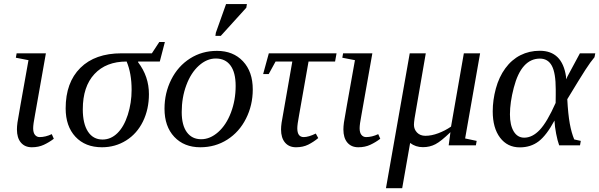

<svg xmlns="http://www.w3.org/2000/svg" viewBox="-20 -725 2990 958"><path d="M145.5 -85Q145.5 -63 154.5 -52Q163.6 -41 177.7 -41Q207 -41 238.3 -55.7L248.5 -32.7Q225.6 -15.1 199 -2.7Q172.4 9.8 138.7 9.8Q104 9.8 84.2 -13.7Q64.5 -37.1 64.5 -79.1Q64.5 -93.8 67.1 -113.5Q69.8 -133.3 122.1 -424.8L59.1 -437L63 -459H209L154.3 -149.9Q145.5 -104.5 145.5 -85Z M491.7 -28.8Q533.2 -28.8 565.9 -60.8Q598.6 -92.8 617.7 -152.3Q636.7 -211.9 636.7 -276.9Q636.7 -358.9 611.8 -418Q509.3 -418 451.2 -355.5Q393.1 -293 393.1 -179.7Q393.1 -107.9 418.9 -68.4Q444.8 -28.8 491.7 -28.8ZM669.4 -418 668.9 -414.6Q723.1 -343.8 723.1 -255.4Q723.1 -180.2 693.4 -119.1Q663.6 -58.1 609.4 -24.2Q555.2 9.8 488.8 9.8Q405.3 9.8 356.4 -42.7Q307.6 -95.2 307.6 -184.1Q307.6 -313.5 380.9 -386.2Q454.1 -459 586.4 -459H737.8L774.9 -515.6H802.7L777.3 -418Z M886.7 -166Q886.7 -100.1 912.4 -65.2Q938 -30.3 983.9 -30.3Q1028.3 -30.3 1068.6 -65.9Q1108.9 -101.6 1132.3 -163.3Q1155.8 -225.1 1155.8 -295.9Q1155.8 -363.3 1130.1 -398.2Q1104.5 -433.1 1056.6 -433.1Q1012.2 -433.1 972.4 -397.5Q932.6 -361.8 909.7 -300Q886.7 -238.3 886.7 -166ZM979.5 9.8Q898.4 9.8 849.6 -42.2Q800.8 -94.2 800.8 -182.6Q800.8 -261.2 834.5 -328.1Q868.2 -395 928 -433.1Q987.8 -471.2 1062.5 -471.2Q1143.6 -471.2 1192.4 -419.2Q1241.2 -367.2 1241.2 -278.8Q1241.2 -200.2 1207.5 -133.3Q1173.8 -66.4 1114 -28.3Q1054.2 9.8 979.5 9.8ZM1054.7 -545.9 1057.1 -562 1107.9 -704.6H1211.9L1209 -686.5L1081.5 -545.9Z M1463.4 -85Q1463.4 -41 1495.6 -41Q1519.5 -41 1555.7 -58.6L1567.9 -36.1Q1544.4 -16.6 1518.1 -3.4Q1491.7 9.8 1457 9.8Q1421.9 9.8 1402.1 -13.7Q1382.3 -37.1 1382.3 -79.1Q1382.3 -93.3 1385 -112.5Q1387.7 -131.8 1438.5 -418H1355L1320.8 -355.5H1293L1321.3 -459H1659.2L1651.9 -418H1519.5L1472.2 -149.9Q1463.4 -103.5 1463.4 -85Z M1774.4 -85Q1774.4 -63 1783.4 -52Q1792.5 -41 1806.6 -41Q1835.9 -41 1867.2 -55.7L1877.4 -32.7Q1854.5 -15.1 1827.9 -2.7Q1801.3 9.8 1767.6 9.8Q1732.9 9.8 1713.1 -13.7Q1693.4 -37.1 1693.4 -79.1Q1693.4 -93.8 1696 -113.5Q1698.7 -133.3 1751 -424.8L1688 -437L1691.9 -459H1837.9L1783.2 -149.9Q1774.4 -104.5 1774.4 -85Z M2024.4 -459H2104.5L2057.6 -187.5Q2045.4 -122.6 2045.4 -102.5Q2045.4 -79.6 2061 -63.5Q2076.7 -47.4 2102.5 -47.4Q2132.8 -47.4 2166.7 -60.1Q2200.7 -72.8 2230.5 -93.3L2294.4 -459H2375.5L2300.8 -34.2L2358.4 -22L2354.5 0H2218.8L2227.5 -65.4Q2180.7 -20 2152.6 -5.4Q2124.5 9.3 2090.3 9.3Q2053.7 9.3 2026.4 -11.7L1986.8 213.9H1905.8Z M2877.9 -22 2874 0H2770Q2761.7 -22.5 2754.9 -57.9Q2748 -93.3 2746.6 -123.5Q2707 -49.8 2667.7 -19.8Q2628.4 10.3 2573.7 10.3Q2511.7 10.3 2475.1 -38.1Q2438.5 -86.4 2438.5 -169.4Q2438.5 -225.6 2454.1 -283.2Q2469.7 -340.8 2501.2 -384Q2532.7 -427.2 2576.7 -449.5Q2620.6 -471.7 2673.3 -471.7Q2785.2 -471.7 2804.2 -343.3L2804.7 -329.1L2811.5 -343.8L2873.5 -459H2950.2L2946.3 -439.5Q2927.7 -418 2901.1 -377Q2874.5 -335.9 2810.5 -230Q2814.5 -154.8 2823 -108.2Q2831.5 -61.5 2845.2 -29.3ZM2752.9 -279.3Q2752.9 -360.4 2733.6 -396.5Q2714.4 -432.6 2673.8 -432.6Q2627.9 -432.6 2595.2 -396.5Q2562.5 -360.4 2543.5 -287.1Q2524.4 -213.9 2524.4 -154.3Q2524.4 -100.6 2543.2 -69.3Q2562 -38.1 2595.7 -38.1Q2636.2 -38.1 2672.9 -76.7Q2709.5 -115.2 2752.4 -211.4L2752.9 -251Z"/></svg>

Font: Tinos
Style: Italic
Weight: 400
Italic angle: -16.333°
Designer: Steve Matteson
Foundry: Monotype Imaging Inc.
Version: Version 1.32